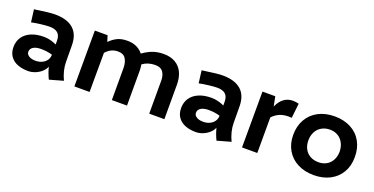

<svg xmlns="http://www.w3.org/2000/svg" viewBox="-24 -1003 2987 1535"><g transform="rotate(20 1469.5 -235.5)"><path d="M388.2 19Q364.7 -29.8 352.5 -78.6Q343.3 -54.2 320.8 -33.7Q298.3 -13.2 268.3 -1Q238.3 11.2 207.5 11.2Q157.7 11.2 118.4 -3.9Q79.1 -19 56.2 -50.8Q33.2 -82.5 33.2 -129.9Q33.2 -179.2 57.9 -215.1Q82.5 -251 127.9 -270.3Q173.3 -289.6 234.4 -289.6Q289.1 -289.6 343.3 -263.7V-294.9Q343.3 -339.8 319.8 -360.6Q296.4 -381.3 251 -381.3Q226.6 -381.3 181.4 -376.2Q136.2 -371.1 97.7 -362.8L84 -469.2Q152.8 -479 191.9 -483.6Q231 -488.3 257.3 -488.3Q360.4 -488.3 413.8 -441.4Q467.3 -394.5 467.8 -301.8L468.8 -161.1Q469.2 -89.4 504.9 -13.7ZM343.3 -176.8Q298.3 -190.4 246.6 -190.4Q205.1 -190.4 181.2 -175.5Q157.2 -160.6 157.7 -134.3Q157.7 -113.3 179.2 -99.9Q200.7 -86.4 235.4 -86.4Q267.1 -86.4 291.7 -98.4Q316.4 -110.4 329.8 -130.9Q343.3 -151.4 343.3 -176.8Z M1364.3 -297.9V0H1235.4V-275.4Q1236.8 -322.3 1216.6 -352.3Q1196.3 -382.3 1149.4 -382.3Q1086.4 -382.3 1041.5 -348.6Q1046.4 -321.8 1046.4 -297.9V0H917.5V-275.4Q916.5 -322.8 897 -352.5Q877.4 -382.3 832.5 -382.3Q801.3 -382.3 776.1 -370.1Q751 -357.9 729 -333L728 0H598.6L599.6 -475.6H708L724.1 -424.3Q757.8 -457.5 791.7 -472.9Q825.7 -488.3 872.1 -488.3Q917.5 -488.3 951.4 -472.7Q985.4 -457 1007.8 -428.2Q1045.9 -456.5 1087.9 -472.4Q1129.9 -488.3 1182.6 -488.3Q1242.2 -488.3 1283 -463.9Q1323.7 -439.5 1343.8 -396.5Q1363.8 -353.5 1364.3 -297.9Z M1814.5 19Q1791 -29.8 1778.8 -78.6Q1769.5 -54.2 1747.1 -33.7Q1724.6 -13.2 1694.6 -1Q1664.6 11.2 1633.8 11.2Q1584 11.2 1544.7 -3.9Q1505.4 -19 1482.4 -50.8Q1459.5 -82.5 1459.5 -129.9Q1459.5 -179.2 1484.1 -215.1Q1508.8 -251 1554.2 -270.3Q1599.6 -289.6 1660.6 -289.6Q1715.3 -289.6 1769.5 -263.7V-294.9Q1769.5 -339.8 1746.1 -360.6Q1722.7 -381.3 1677.2 -381.3Q1652.8 -381.3 1607.7 -376.2Q1562.5 -371.1 1523.9 -362.8L1510.3 -469.2Q1579.1 -479 1618.2 -483.6Q1657.2 -488.3 1683.6 -488.3Q1786.6 -488.3 1840.1 -441.4Q1893.6 -394.5 1894 -301.8L1895 -161.1Q1895.5 -89.4 1931.2 -13.7ZM1769.5 -176.8Q1724.6 -190.4 1672.9 -190.4Q1631.3 -190.4 1607.4 -175.5Q1583.5 -160.6 1584 -134.3Q1584 -113.3 1605.5 -99.9Q1627 -86.4 1661.6 -86.4Q1693.4 -86.4 1718 -98.4Q1742.7 -110.4 1756.1 -130.9Q1769.5 -151.4 1769.5 -176.8Z M2280.8 -490.2Q2305.7 -490.2 2331.1 -483.4L2317.4 -358.4Q2303.7 -359.9 2291 -359.9Q2207 -359.9 2155.3 -302.7L2154.8 0H2024.9L2025.9 -475.6H2134.8L2150.9 -394Q2193.8 -490.2 2280.8 -490.2Z M2375 -235.4Q2375 -310.5 2407.7 -367.7Q2440.4 -424.8 2500 -456.1Q2559.6 -487.3 2637.7 -487.3Q2716.3 -487.3 2775.9 -456.1Q2835.4 -424.8 2867.4 -367.7Q2899.4 -310.5 2898.9 -235.4Q2898.9 -161.1 2866.5 -105.2Q2834 -49.3 2774.9 -18.6Q2715.8 12.2 2637.7 12.2Q2559.6 12.2 2500 -18.6Q2440.4 -49.3 2407.7 -105.5Q2375 -161.6 2375 -235.4ZM2770 -235.4Q2769 -276.9 2752.2 -308.3Q2735.4 -339.8 2706.1 -357.2Q2676.8 -374.5 2638.7 -374.5Q2598.6 -374.5 2568.1 -356.9Q2537.6 -339.4 2520.8 -307.6Q2503.9 -275.9 2503.9 -234.4Q2503.9 -193.4 2520.8 -162.4Q2537.6 -131.3 2568.1 -114.5Q2598.6 -97.7 2638.7 -97.7Q2677.2 -97.7 2706.8 -114.7Q2736.3 -131.8 2752.9 -163.1Q2769.5 -194.3 2770 -235.4Z"/></g></svg>

Font: Selawik Semibold
Style: Regular
Weight: 600
Designer: Aaron Bell
Foundry: Microsoft Corporation
Version: Version 1.01